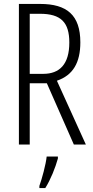

<svg xmlns="http://www.w3.org/2000/svg" viewBox="-20 -734 473 975"><path d="M184 -714H76V0H131V-311H218L355 0H416L269 -324C351 -352 388 -416 388 -519C388 -658 319 -714 184 -714ZM183 -664C289 -664 332 -621 332 -518C332 -407 282 -359 200 -359H131V-664ZM274 71V61H217C213 101 193 174 180 210V221H210C237 178 261 118 274 71Z"/></svg>

Font: Noto Sans Thai Looped ExtraCondensed Light
Style: Regular
Weight: 300
Width: 2
Designer: Sasikarn Vongin, Ben Mitchell
Foundry: The Fontpad Ltd
Version: Version 1.001